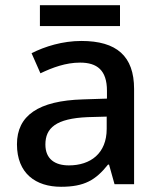

<svg xmlns="http://www.w3.org/2000/svg" viewBox="-20 -706 614 736"><path d="M440 -686H133V-606H440ZM292 -549C220 -549 152 -528 101 -502L135 -425C181 -447 232 -466 287 -466C352 -466 390 -437 390 -358V-328L298 -325C127 -320 45 -263 45 -153C45 -41 117 10 214 10C304 10 347 -16 394 -75H398L419 0H494V-365C494 -491 427 -549 292 -549ZM317 -257 389 -259V-212C389 -118 327 -72 244 -72C191 -72 154 -96 154 -152C154 -215 194 -252 317 -257Z"/></svg>

Font: Noto Sans Malayalam Medium
Style: Regular
Weight: 500
Designer: Jelle Bosma - Monotype Design Team
Foundry: Monotype Imaging Inc.
Version: Version 2.104